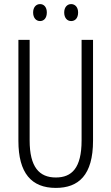

<svg xmlns="http://www.w3.org/2000/svg" viewBox="-20 -909 544 939"><path d="M142 -848C142 -822 156 -806 176 -806C195 -806 209 -821 209 -848C209 -874 195 -889 176 -889C156 -889 142 -873 142 -848ZM294 -848C294 -822 308 -806 328 -806C348 -806 362 -821 362 -848C362 -874 347 -889 328 -889C309 -889 294 -874 294 -848ZM435 -221V-714H379V-222C379 -87 331 -41 253 -41C172 -41 125 -92 125 -222V-714H70V-220C70 -62 134 10 253 10C364 10 435 -52 435 -221Z"/></svg>

Font: Noto Sans Gurmukhi UI ExtraCondensed Light
Style: Regular
Weight: 300
Width: 2
Designer: Jelle Bosma - Monotype Design Team
Foundry: Monotype Imaging Inc.
Version: Version 2.004